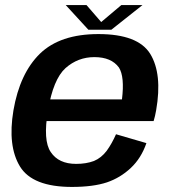

<svg xmlns="http://www.w3.org/2000/svg" viewBox="-20 -733 678 758"><path d="M264 5 280.5 -86Q211.5 -86 180.5 -132.5Q149 -178 169.5 -297Q190 -420 238.5 -464Q287.5 -507.5 352.5 -507.5Q419.5 -507.5 449.5 -466.5Q472.5 -430.5 461.5 -340.5H163.5L148.5 -255H586.5Q592.5 -274.5 596.5 -298Q621.5 -441.5 573 -520.5Q524.5 -598.5 368.5 -598.5Q217.5 -598.5 137.5 -521Q58 -443 33 -297Q9.5 -156.5 59 -75.5Q108.5 5 264 5ZM280.5 -86 264 5Q347.5 5 402 -13Q455 -31 496.5 -70Q537.5 -108.5 558 -168L438 -203Q422 -166.5 401.5 -138Q380 -109.5 351 -97.5Q320.5 -86 280.5 -86ZM329 -615.5H419.5L542.5 -713H459L379.5 -646L321.5 -713H239.5Z"/></svg>

Font: Anybody Thin SemiBold
Style: Italic
Weight: 600
Italic angle: -10°
Version: Version 1.113;gftools[0.9.25]